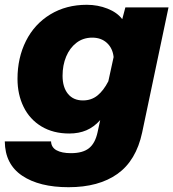

<svg xmlns="http://www.w3.org/2000/svg" viewBox="-38 -591 723 801"><path d="M485 -560H665L555 -38Q530 79 452 134.5Q374 190 248 190Q126 190 54.5 142Q-17 94 -18 -1H175Q176 24 198 36Q220 48 258 48Q307 48 333 27.5Q359 7 369 -39L380 -90Q354 -61 322.5 -47.5Q291 -34 251 -34Q184 -34 135 -63.5Q86 -93 60.5 -145Q35 -197 35 -262Q35 -350 70.5 -420.5Q106 -491 172 -531Q238 -571 324 -571Q370 -571 410.5 -555Q451 -539 472 -511ZM308 -172Q343 -172 368.5 -192.5Q394 -213 414 -252L436 -353Q432 -390 408 -412Q384 -434 347 -434Q309 -434 281 -412.5Q253 -391 238 -355Q223 -319 223 -275Q223 -227 245.5 -199.5Q268 -172 308 -172Z"/></svg>

Font: Azeret Mono ExtraBold
Style: Italic
Weight: 800
Italic angle: -12°
Designer: Martin Vácha
Foundry: Displaay
Version: Version 1.000; Glyphs 3.0.3, build 3074